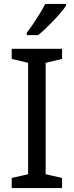

<svg xmlns="http://www.w3.org/2000/svg" viewBox="-20 -964 379 984"><path d="M298 0H40V-52L124 -71V-642L40 -662V-714H298V-662L214 -642V-71L298 -52ZM318 -934Q309 -920 292 -900Q275 -880 254.5 -858.5Q234 -837 213.5 -817.5Q193 -798 175 -784H117V-796Q132 -815 149.5 -841Q167 -867 184 -894.5Q201 -922 212 -944H318Z"/></svg>

Font: Noto Sans Thai
Style: Regular
Weight: 400
Designer: Monotype Design Team
Foundry: Monotype Imaging Inc.
Version: Version 2.001